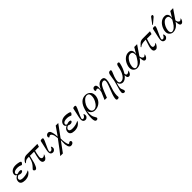

<svg xmlns="http://www.w3.org/2000/svg" viewBox="568 -2881 5271 5271"><g transform="rotate(-45 3203.0 -246.0)"><path d="M476 -409Q473 -392 451 -367Q428 -341 418 -347Q355 -378 298 -379Q154 -384 133 -313Q131 -305 131 -300Q131 -260 176 -256Q180 -257 193.5 -261.5Q207 -266 211 -267Q215 -268 229.5 -271.5Q244 -275 249.5 -274Q255 -273 272 -274Q318 -271 318 -244Q318 -238 317 -235Q312 -216 290 -206Q273 -197 250 -195Q212 -193 170 -216Q150 -217 120 -194Q91 -171 86 -151Q84 -139 84 -134Q84 -64 215 -69Q343 -74 434 -128Q431 -80 348 -23Q292 15 193 18Q30 15 30 -94Q30 -114 36 -136Q55 -206 137 -239Q88 -261 88 -313Q88 -321 90 -335Q103 -395 158.5 -430Q214 -465 298 -465Q352 -465 411 -451Q446 -443 462 -432.5Q478 -422 476 -409Z M717 -454H1135L1109 -367H960Q936 -288 920 -177Q918 -163 918 -155Q918 -125 931 -105Q947 -81 974 -81Q1021 -81 1059 -126Q1063 -93 1025 -39Q985 16 945 16Q862 16 862 -84Q862 -108 866 -131Q883 -237 920 -367H759Q742 -287 703 -143Q670 -54 655 -29Q629 16 592 16Q575 16 559 -2Q543 -19 543 -32Q543 -47 575 -77Q620 -120 651 -168Q699 -243 723 -368H677Q627 -368 593 -347Q585 -342 536 -302L527 -318Q539 -354 578 -392Q613 -426 637 -437Q673 -454 717 -454Z M1357 -433Q1354 -400 1297 -283Q1234 -152 1219 -98Q1210 -65 1233 -54Q1240 -50 1252 -50Q1277 -50 1300.5 -72.5Q1324 -95 1338 -134Q1365 -130 1365 -75Q1365 -47 1355 -34Q1318 21 1265 16Q1185 8 1185 -81Q1185 -117 1199 -182Q1221 -299 1256 -440Q1266 -465 1311 -465Q1336 -465 1347.5 -457Q1359 -449 1357 -433Z M1847 -454H1946Q1778 -225 1692 -109Q1689 -25 1702 46Q1721 158 1751 158Q1764 158 1775 144Q1788 129 1801 128Q1827 123 1842 142Q1854 159 1850 178Q1844 205 1817.5 221.5Q1791 238 1757 238Q1704 238 1680 175Q1675 163 1661 88Q1661 85 1664 -71Q1572 52 1445 227H1343Q1421 135 1645 -169Q1640 -217 1629 -279Q1598 -376 1553 -376Q1529 -376 1520 -366Q1510 -353 1501 -351Q1490 -348 1480.5 -358.5Q1471 -369 1471 -385Q1471 -419 1497.5 -442Q1524 -465 1560 -465Q1604 -465 1628 -420Q1645 -387 1661 -305Q1666 -284 1670 -199Q1789 -366 1847 -454Z M2398 -409Q2395 -392 2373 -367Q2350 -341 2340 -347Q2277 -378 2220 -379Q2076 -384 2055 -313Q2053 -305 2053 -300Q2053 -260 2098 -256Q2102 -257 2115.5 -261.5Q2129 -266 2133 -267Q2137 -268 2151.5 -271.5Q2166 -275 2171.5 -274Q2177 -273 2194 -274Q2240 -271 2240 -244Q2240 -238 2239 -235Q2234 -216 2212 -206Q2195 -197 2172 -195Q2134 -193 2092 -216Q2072 -217 2042 -194Q2013 -171 2008 -151Q2006 -139 2006 -134Q2006 -64 2137 -69Q2265 -74 2356 -128Q2353 -80 2270 -23Q2214 15 2115 18Q1952 15 1952 -94Q1952 -114 1958 -136Q1977 -206 2059 -239Q2010 -261 2010 -313Q2010 -321 2012 -335Q2025 -395 2080.5 -430Q2136 -465 2220 -465Q2274 -465 2333 -451Q2368 -443 2384 -432.5Q2400 -422 2398 -409Z M2621 -433Q2618 -400 2561 -283Q2498 -152 2483 -98Q2474 -65 2497 -54Q2504 -50 2516 -50Q2541 -50 2564.5 -72.5Q2588 -95 2602 -134Q2629 -130 2629 -75Q2629 -47 2619 -34Q2582 21 2529 16Q2449 8 2449 -81Q2449 -117 2463 -182Q2485 -299 2520 -440Q2530 -465 2575 -465Q2600 -465 2611.5 -457Q2623 -449 2621 -433Z M3194 -208Q3169 -104 3089 -43Q3009 17 2906 16Q2845 14 2800 -22Q2749 -64 2737 -134Q2729 -75 2729 -31Q2729 38 2747 89Q2758 118 2781 153Q2799 182 2799 194Q2799 199 2797 207Q2787 237 2746 237Q2739 237 2729 235Q2681 222 2681 98Q2681 -32 2720 -181Q2797 -472 3008 -472Q3082 -472 3138 -428Q3203 -375 3203 -281Q3203 -247 3194 -208ZM3077 -159Q3123 -244 3123 -330Q3123 -419 3064 -434Q3051 -438 3034 -438Q2977 -438 2922 -386Q2874 -341 2836 -267Q2806 -207 2806 -139Q2806 -39 2874 -21Q2889 -17 2905 -17Q3001 -17 3077 -159Z M3696 -194Q3656 -72 3641 -16Q3617 79 3617 145Q3617 176 3621 199Q3624 214 3607.5 226Q3591 238 3569 238Q3523 238 3523 194Q3523 116 3584 -34Q3619 -122 3650 -206Q3684 -295 3684 -339Q3684 -395 3634 -397Q3571 -399 3521 -323Q3492 -281 3444 -159L3381 0H3292Q3323 -68 3384 -216Q3398 -283 3398 -312Q3398 -340 3384.5 -353.5Q3371 -367 3345 -365Q3339 -365 3324.5 -355Q3310 -345 3306 -347Q3281 -354 3281 -385Q3281 -400 3287 -416Q3305 -465 3356 -465Q3425 -465 3425 -362Q3425 -327 3416 -264Q3499 -465 3631 -465Q3729 -465 3729 -358Q3729 -294 3696 -194Z M4324 -114Q4326 -77 4299 -34Q4269 16 4228 16Q4163 16 4163 -74Q4163 -87 4164 -94Q4078 16 3994 16Q3941 16 3906.5 -18.5Q3872 -53 3866 -109Q3827 8 3827 64Q3827 82 3830 98Q3835 117 3848 144Q3862 173 3864 193Q3865 238 3826 238Q3817 238 3806 235Q3764 224 3764 174Q3764 148 3774 101Q3785 51 3825 -81Q3859 -189 3872 -304Q3884 -409 3910 -443Q3926 -465 3964 -465Q3998 -465 3998 -438Q3998 -422 3984 -386Q3920 -238 3910 -179Q3903 -140 3903 -116Q3903 -44 3962 -38Q4047 -29 4115 -130Q4166 -209 4191 -315Q4195 -333 4202.5 -365.5Q4210 -398 4213 -412Q4231 -465 4262 -465Q4305 -465 4305 -436Q4305 -426 4299 -398Q4264 -245 4189 -129Q4190 -72 4226 -64Q4245 -60 4273 -74Q4301 -88 4324 -114Z M5007 -454 4816 -174Q4820 -101 4871 -75Q4878 -71 4887 -71Q4920 -71 4957 -114Q4960 -78 4933 -34Q4901 16 4861 16Q4821 16 4806 -35Q4796 -66 4793 -145Q4691 16 4545 16Q4491 16 4448 -21Q4397 -64 4397 -141Q4397 -199 4425 -265Q4459 -348 4520 -403Q4597 -471 4692 -465Q4771 -461 4794 -391Q4805 -357 4796 -285L4897 -454Q5008 -453 5007 -454ZM4727 -178 4769 -249Q4778 -318 4762 -353Q4743 -399 4681 -399Q4635 -399 4599 -369Q4543 -322 4505 -241Q4481 -190 4473 -122Q4468 -78 4485 -46.5Q4502 -15 4532 -15Q4631 -15 4727 -178Z M5224 -454H5507L5483 -369H5304Q5267 -263 5248 -176Q5245 -160 5245 -145Q5245 -89 5286 -83Q5337 -76 5387 -126Q5390 -92 5350 -40Q5310 14 5272 16Q5183 19 5183 -76Q5183 -97 5188 -130Q5196 -177 5220 -246Q5259 -365 5262 -374L5184 -371Q5094 -368 5029 -313Q5027 -311 5020 -329Q5021 -335 5087 -398Q5118 -428 5146 -440Q5179 -454 5224 -454Z M5877 -705Q5877 -679 5856 -661L5694 -525L5673 -529L5809 -711Q5822 -730 5850 -730Q5877 -730 5877 -705ZM5712 -433Q5709 -400 5652 -283Q5589 -152 5574 -98Q5565 -65 5588 -54Q5595 -50 5607 -50Q5632 -50 5655.5 -72.5Q5679 -95 5693 -134Q5720 -130 5720 -75Q5720 -47 5710 -34Q5673 21 5620 16Q5540 8 5540 -81Q5540 -117 5554 -182Q5576 -299 5611 -440Q5621 -465 5666 -465Q5691 -465 5702.5 -457Q5714 -449 5712 -433Z M6405 -454 6214 -174Q6218 -101 6269 -75Q6276 -71 6285 -71Q6318 -71 6355 -114Q6358 -78 6331 -34Q6299 16 6259 16Q6219 16 6204 -35Q6194 -66 6191 -145Q6089 16 5943 16Q5889 16 5846 -21Q5795 -64 5795 -141Q5795 -199 5823 -265Q5857 -348 5918 -403Q5995 -471 6090 -465Q6169 -461 6192 -391Q6203 -357 6194 -285L6295 -454Q6406 -453 6405 -454ZM6125 -178 6167 -249Q6176 -318 6160 -353Q6141 -399 6079 -399Q6033 -399 5997 -369Q5941 -322 5903 -241Q5879 -190 5871 -122Q5866 -78 5883 -46.5Q5900 -15 5930 -15Q6029 -15 6125 -178Z"/></g></svg>

Font: GFS Didot
Style: Italic
Weight: 400
Italic angle: -12°
Designer: Takis Katsoulidis and George D. Matthiopoulos
Foundry: George Matthiopoulos and Takis Katsoulidis
Version: Version 1.0